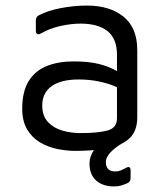

<svg xmlns="http://www.w3.org/2000/svg" viewBox="-20 -528 594 691"><path d="M252 15Q219 15 185.5 8Q152 1 123.5 -16Q95 -33 77.5 -62.5Q60 -92 60 -137Q60 -199 83.5 -236.5Q107 -274 148.5 -290.5Q190 -307 244 -307Q300 -307 337 -297.5Q374 -288 401 -272V-331Q401 -389 367 -416Q333 -443 270 -443Q236 -443 197.5 -434.5Q159 -426 128 -408Q120 -403 114.5 -405.5Q109 -408 109 -418V-454Q109 -468 120 -473Q152 -490 199.5 -499Q247 -508 293 -508Q375 -508 424.5 -468Q474 -428 474 -348V-106Q474 -53 442.5 -27Q411 -1 360.5 7Q310 15 252 15ZM132 -148Q132 -111 152.5 -89Q173 -67 204.5 -58Q236 -49 269 -49Q334 -49 367.5 -58.5Q401 -68 401 -102V-214Q376 -226 340 -234Q304 -242 263 -242Q200 -242 166 -218Q132 -194 132 -148ZM390 143Q350 143 326 121.5Q302 100 302 60Q302 37 318 11.5Q334 -14 365 -30Q370 -32 375 -32.5Q380 -33 385 -33L417 -32Q428 -31 430 -25Q432 -19 421 -13Q394 3 377.5 20.5Q361 38 361 55Q361 89 395 89Q406 89 415.5 85Q425 81 432 77Q450 66 450 86V112Q450 125 441 130Q431 135 418 139Q405 143 390 143Z"/></svg>

Font: Pitagon Sans
Style: Regular
Weight: 400
Designer: Travis Tran
Foundry: Pitagon
Version: Version 1.001; ttfautohint (v1.8.4.7-5d5b);gftools[0.9.26]